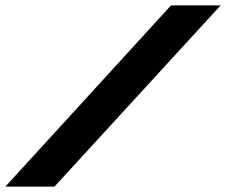

<svg xmlns="http://www.w3.org/2000/svg" viewBox="-57 -694 840 714"><path d="M-37 0 579 -674H763.5L145.5 0Z"/></svg>

Font: Anybody UltraExpanded Regular
Style: Bold Italic
Weight: 700
Width: 9
Italic angle: -10°
Designer: Tyler Finck
Foundry: Etcetera Type Company
Version: Version 1.010; ttfautohint (v1.8.3) -l 8 -r 50 -G 200 -x 14 